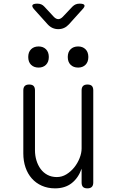

<svg xmlns="http://www.w3.org/2000/svg" viewBox="-20 -1024 640 1054"><path d="M428 -209V-528Q428 -544 436 -552Q444 -560 460 -560Q477 -560 484.5 -552Q492 -544 492 -528V-22Q492 -6 484 2Q476 10 460 10Q443 10 435.5 2Q428 -6 428 -22V-98Q410 -47 373.5 -18.5Q337 10 282 10Q242 10 209.5 -4.5Q177 -19 154.5 -44.5Q132 -70 120 -105Q108 -140 108 -182V-528Q108 -544 116 -552Q124 -560 140 -560Q157 -560 164.5 -552Q172 -544 172 -528V-199Q172 -170 180 -143.5Q188 -117 203 -96.5Q218 -76 240.5 -64Q263 -52 292 -52Q320 -52 344.5 -67Q369 -82 387.5 -105Q406 -128 417 -156Q428 -184 428 -209ZM409 -653Q383 -653 367.5 -668.5Q352 -684 352 -711Q352 -738 367.5 -753.5Q383 -769 409 -769Q434 -769 449.5 -753.5Q465 -738 465 -711Q465 -684 449.5 -668.5Q434 -653 409 -653ZM192 -653Q166 -653 150.5 -668.5Q135 -684 135 -711Q135 -738 150.5 -753.5Q166 -769 192 -769Q217 -769 232.5 -753.5Q248 -738 248 -711Q248 -684 232.5 -668.5Q217 -653 192 -653ZM185 -1004Q197 -1004 206.5 -1000Q216 -996 224 -987L276 -931Q288 -919 300 -919Q312 -919 324 -931L378 -988Q386 -996 395.5 -1000Q405 -1004 417 -1004Q440 -1004 443.5 -995.5Q447 -987 431 -971L358 -890Q346 -877 331.5 -870.5Q317 -864 300 -864Q283 -864 268.5 -870.5Q254 -877 242 -890L170 -970Q154 -987 158 -995.5Q162 -1004 185 -1004Z"/></svg>

Font: Maple Mono ExtraLight
Style: Regular
Weight: 275
Monospace: yes
Designer: subframe7536
Version: Version 7.000